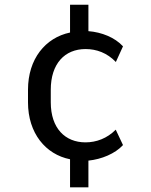

<svg xmlns="http://www.w3.org/2000/svg" viewBox="-20 -684 652 827"><path d="M360.8 123V7.8C417.5 2 475.6 -22 509.8 -59.1L478.5 -125.5C441.4 -87.9 395 -70.8 348.1 -70.8C260.7 -70.8 198.7 -131.3 198.7 -243.2V-297.4C198.7 -409.7 258.8 -472.7 348.6 -472.7C396 -472.7 441.4 -456.1 479 -417L509.8 -484.4C474.6 -522.9 417.5 -545.4 360.8 -549.8V-663.6H281.7V-543.9C175.3 -521.5 100.6 -430.2 100.6 -297.4V-243.2C100.6 -110.4 176.3 -19 281.7 2V123Z"/></svg>

Font: Winston
Style: Regular
Weight: 400
Designer: Vernon Adams, Kim Jin-seong, David Berlow, Cristiano Sobral
Foundry: The Winston Project Authors
Version: Version 3.004